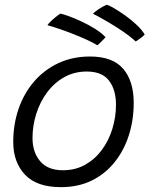

<svg xmlns="http://www.w3.org/2000/svg" viewBox="-20 -775 632 812"><path d="M237.5 16.5Q135.5 16.5 85.8 -36.2Q36 -89 36 -174.5Q36 -249 58.5 -314.5Q81 -380 123.8 -429.8Q166.5 -479.5 226.5 -507.8Q286.5 -536 361 -536Q456.5 -536 501 -484Q545.5 -432 545.5 -340Q545.5 -267 524.8 -202.5Q504 -138 464.2 -88.5Q424.5 -39 367.5 -11.2Q310.5 16.5 237.5 16.5ZM246 -55Q298.5 -55 340 -78.2Q381.5 -101.5 410.8 -141Q440 -180.5 455.2 -230.2Q470.5 -280 470.5 -332.5Q470.5 -395.5 441 -434Q411.5 -472.5 347 -472.5Q294 -472.5 251.5 -448.5Q209 -424.5 179 -384Q149 -343.5 133.2 -293.2Q117.5 -243 117.5 -191Q117.5 -131.5 149.8 -93.2Q182 -55 246 -55ZM235.5 -717.5Q246 -715.5 270.5 -706.8Q295 -698 325 -684Q355 -670 382.5 -652.8Q410 -635.5 426.5 -617.5Q423.5 -614 416 -606.5Q408.5 -599 401.5 -592Q394.5 -585 391.5 -583.5Q377 -593 351 -605Q325 -617 293.8 -629.5Q262.5 -642 232.5 -652.2Q202.5 -662.5 180.5 -668.5Q184 -674 192.8 -682.8Q201.5 -691.5 213 -701Q224.5 -710.5 235.5 -717.5ZM431.5 -755Q440 -753 461 -741Q482 -729 507.8 -710.8Q533.5 -692.5 556.5 -671.2Q579.5 -650 592 -629Q587 -623.5 579 -617.2Q571 -611 564 -606Q557 -601 554 -599.5Q541.5 -611.5 519.8 -627.8Q498 -644 471.8 -660.5Q445.5 -677 419.2 -692Q393 -707 373 -717Q379.5 -724 396.5 -735.8Q413.5 -747.5 431.5 -755Z"/></svg>

Font: Grandstander Thin Light
Style: Italic
Weight: 300
Italic angle: -15°
Version: Version 1.200